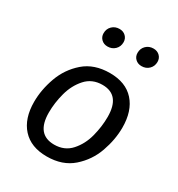

<svg xmlns="http://www.w3.org/2000/svg" viewBox="-183 -887 945 1018"><g transform="rotate(30 289.0 -377.5)"><path d="M52 -206Q52 -280 79.5 -356.5Q107 -433 168 -486Q229 -539 325 -539Q422 -539 474 -481Q526 -423 526 -321Q526 -248 499 -171.5Q472 -95 411 -41.5Q350 12 254 12Q157 12 104.5 -46Q52 -104 52 -206ZM430 -331Q430 -465 322 -465Q259 -465 220 -421.5Q181 -378 164.5 -316.5Q148 -255 148 -196Q148 -62 257 -62Q320 -62 359 -105.5Q398 -149 414 -210.5Q430 -272 430 -331ZM189 -705Q189 -732 207 -749.5Q225 -767 252 -767Q275 -767 290 -752.5Q305 -738 305 -716Q305 -689 287 -671.5Q269 -654 242 -654Q219 -654 204 -668.5Q189 -683 189 -705ZM397 -705Q397 -732 415 -749.5Q433 -767 460 -767Q483 -767 498 -752.5Q513 -738 513 -716Q513 -689 495 -671.5Q477 -654 450 -654Q427 -654 412 -668.5Q397 -683 397 -705Z"/></g></svg>

Font: Fira Sans
Style: Italic
Weight: 400
Italic angle: -8°
Designer: bBox Type GmbH & Carrois Corporate GbR & Edenspiekermann AG
Foundry: bBox Type GmbH & Carrois Corporate GbR & Edenspiekermann AG
Version: Version 4.301